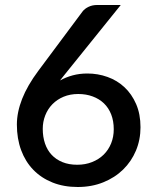

<svg xmlns="http://www.w3.org/2000/svg" viewBox="-20 -740 620 768"><path d="M289 -81Q321.5 -81 348.5 -91.8Q375.5 -102.5 394.8 -121.5Q414 -140.5 424.5 -166.5Q435 -192.5 435 -223Q435 -256 424.8 -282.2Q414.5 -308.5 395.8 -326.5Q377 -344.5 350.8 -354.2Q324.5 -364 293 -364Q260.5 -364 234.2 -353Q208 -342 189.5 -323Q171 -304 161 -278.5Q151 -253 151 -224.5Q151 -192.5 160 -166Q169 -139.5 186.5 -120.8Q204 -102 229.8 -91.5Q255.5 -81 289 -81ZM249.5 -455Q241.5 -445 234.2 -436Q227 -427 220 -418Q243 -431 270.5 -438.5Q298 -446 329.5 -446Q371.5 -446 410 -432.2Q448.5 -418.5 477.8 -391.2Q507 -364 524.5 -323.8Q542 -283.5 542 -231Q542 -181 523.8 -137.5Q505.5 -94 472.5 -61.8Q439.5 -29.5 393.2 -10.8Q347 8 291 8Q235 8 190 -10Q145 -28 113.2 -60.8Q81.5 -93.5 64.5 -139.5Q47.5 -185.5 47.5 -242Q47.5 -291 68.5 -344.5Q89.5 -398 133.5 -457L310.5 -694.5Q318.5 -705 333.8 -712.5Q349 -720 368 -720H463Z"/></svg>

Font: TypoPRO Lato
Style: Regular
Weight: 600
Designer: Lukasz Dziedzic with Adam Twardoch and Botio Nikoltchev
Foundry: tyPoland Lukasz Dziedzic
Version: Version 2.010; 2014-09-01; http://www.latofonts.com/